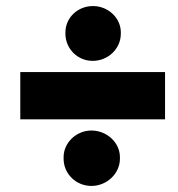

<svg xmlns="http://www.w3.org/2000/svg" viewBox="-20 -641 588 634"><path d="M47 -247H525V-403H47ZM282 -27C332 -27 376 -67 376 -117V-122C376 -170 333 -210 282 -210C232 -210 190 -170 190 -122V-117C190 -67 231 -27 282 -27ZM286 -440C337 -440 379 -480 379 -530V-534C379 -582 337 -621 287 -621C236 -621 196 -582 196 -534V-530C196 -480 236 -440 286 -440Z"/></svg>

Font: Fixel Text 20240404 Black
Style: Italic
Weight: 900
Width: 4
Italic angle: -10°
Designer: AlfaBravo + MacPaw
Foundry: Kyrylo Tkachov, Marchela Mozhyna, Serhii Makarenko, Maria Weinstein, Zakhar Kryvoshyya
Version: Version 1.211;Glyphs 3.2 (3225)